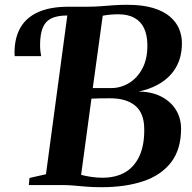

<svg xmlns="http://www.w3.org/2000/svg" viewBox="-20 -771 802 800"><path d="M403.5 9Q368.5 9 340.2 6.8Q312 4.5 287.5 2.2Q263 0 238 0H100L103 -29.5L171.5 -45L260.5 -706.5L250.5 -725.5L266 -743H344Q373.5 -743 399.5 -745Q425.5 -747 452 -749Q478.5 -751 509.5 -751Q574 -751 617.8 -737.8Q661.5 -724.5 687.8 -702Q714 -679.5 725.8 -651.8Q737.5 -624 738 -594Q739 -513 691.8 -460.5Q644.5 -408 557.5 -389.5Q612.5 -389 652 -368.5Q691.5 -348 712.8 -313.8Q734 -279.5 734.5 -235.5Q734.5 -148.5 692.8 -94.5Q651 -40.5 576.5 -15.8Q502 9 403.5 9ZM366.5 -404Q385 -404 404.5 -404Q424 -404 443.5 -404Q482 -404 516.8 -424.5Q551.5 -445 573.2 -485.5Q595 -526 594 -586Q593.5 -625.5 580.2 -653.5Q567 -681.5 540.2 -696.5Q513.5 -711.5 472.5 -711.5Q457 -711.5 439.8 -710Q422.5 -708.5 408 -705.5ZM407 -30.5Q462.5 -30.5 501.5 -53.2Q540.5 -76 561.2 -121.5Q582 -167 581 -234Q580.5 -300 543.2 -330.8Q506 -361.5 439 -361.5Q418.5 -361.5 397.5 -361.2Q376.5 -361 361 -360L318 -42.5Q336.5 -37.5 359.8 -34Q383 -30.5 407 -30.5ZM41 -537Q41 -540.5 40.8 -543.8Q40.5 -547 40.5 -551Q40.5 -612.5 64.8 -655.2Q89 -698 139 -720.5Q189 -743 266 -743L260.5 -706.5Q218 -706.5 193.2 -694Q168.5 -681.5 157.8 -654.5Q147 -627.5 147 -583.5Q147 -570.5 148.2 -559.2Q149.5 -548 151.5 -537Z"/></svg>

Font: Merriweather 96pt
Style: Bold Italic
Weight: 700
Italic angle: -7.8°
Version: Version 2.101